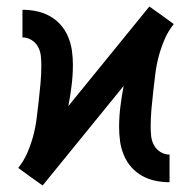

<svg xmlns="http://www.w3.org/2000/svg" viewBox="-20 -560 590 590"><path d="M111 10 73 -17 36 -44Q53 -65 64 -90.5Q75 -116 82 -142Q89 -168 92.5 -195.5Q96 -223 99 -250Q102 -277 104.5 -304Q107 -331 107 -359Q107 -373 105.5 -388Q104 -403 97 -416Q90 -429 77 -437Q64 -445 49 -445V-530Q71 -530 92.5 -525.5Q114 -521 133 -510.5Q152 -500 166.5 -483.5Q181 -467 189.5 -446.5Q198 -426 201 -404.5Q204 -383 204 -361Q204 -329 200 -297Q196 -265 190 -234L439 -540L477 -513L514 -486Q497 -465 486 -439.5Q475 -414 468 -388Q461 -362 457.5 -334.5Q454 -307 451 -280Q448 -253 445.5 -226Q443 -199 443 -171Q443 -157 444.5 -142Q446 -127 453 -114Q460 -101 473 -93Q486 -85 501 -85V0Q479 0 457.5 -4.5Q436 -9 417 -19.5Q398 -30 383.5 -46.5Q369 -63 360.5 -83.5Q352 -104 349 -125.5Q346 -147 346 -169Q346 -201 350 -233Q354 -265 360 -296Z"/></svg>

Font: Lode Dark Term
Style: Bold
Weight: 700
Monospace: yes
Designer: Belleve Invis
Foundry: Belleve Invis
Version: Version 29.2.0